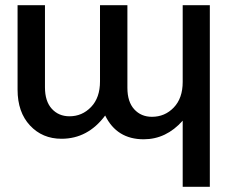

<svg xmlns="http://www.w3.org/2000/svg" viewBox="-20 -528 882 743"><path d="M687 -61Q623 11 536 11Q432 11 387 -81Q320 9 218 9Q144 9 96 -42.5Q48 -94 48 -181V-508H154V-190Q154 -136 180.5 -107Q207 -78 249 -78Q298 -78 332.5 -114Q367 -150 367 -213V-508H473V-188Q473 -134 499.5 -105Q526 -76 568 -76Q618 -76 652.5 -112Q687 -148 687 -211V-508H792V195H687Z"/></svg>

Font: LT Superior Semi-bold
Style: Regular
Weight: 600
Designer: Daniel Lyons
Foundry: LyonsType
Version: Version 1.0